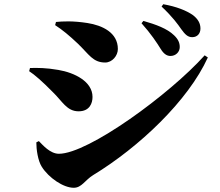

<svg xmlns="http://www.w3.org/2000/svg" viewBox="-20 -842 1040 909"><path d="M741 -610C755 -587 770 -577 787 -577C812 -577 831 -596 831 -619C831 -639 824 -656 804 -675C771 -707 718 -726 659 -743L650 -732C695 -682 723 -639 741 -610ZM838 -704C856 -679 869 -666 890 -666C914 -666 929 -683 929 -707C929 -732 917 -752 894 -770C863 -792 815 -811 753 -822L745 -811C798 -761 822 -727 838 -704ZM241 -723C275 -701 308 -674 349 -635C402 -584 420 -546 478 -546C511 -546 538 -578 538 -610C538 -688 464 -722 394 -733C324 -744 276 -741 245 -738ZM949 -580C784 -396 398 -114 259 -114C217 -114 182 -156 164 -174L152 -168C152 -135 159 -82 178 -52C211 0 280 47 329 47C367 47 382 11 421 -13C638 -145 871 -365 964 -570ZM118 -505C143 -489 181 -456 230 -406C275 -363 296 -315 352 -315C405 -315 418 -354 418 -383C418 -456 333 -498 256 -511C199 -521 158 -521 122 -520Z"/></svg>

Font: Source Han Serif KR Heavy
Style: Regular
Weight: 900
Designer: Ryoko NISHIZUKA 西塚涼子 (kana & ideographs); Frank Grießhammer (Latin, Greek & Cyrillic); Wenlong ZHANG 张文龙 (bopomofo); San
Foundry: Adobe
Version: Version 2.001;hotconv 1.1.0;makeotfexe 2.6.0